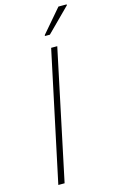

<svg xmlns="http://www.w3.org/2000/svg" viewBox="-142 -1007 640 1062"><g transform="rotate(-15 178.0 -476.5)"><path d="M53 0 211 -743H246L89 0ZM195 -815V-820L309 -953H356V-948L223 -815Z"/></g></svg>

Font: Saira SemiExpanded Thin
Style: Italic
Weight: 250
Width: 6
Italic angle: -12°
Designer: Hector Gatti with collaboration of the Omnibus-Type team
Foundry: Omnibus-Type
Version: Version 1.101